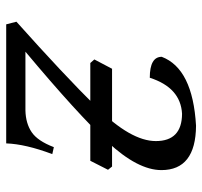

<svg xmlns="http://www.w3.org/2000/svg" viewBox="-36 -600 637 604"><g transform="rotate(90 282.0 -298.5)"><path d="M431.6 0H57.1L48.8 -32.2Q212.9 -178.7 318.6 -285.4Q424.3 -392.1 424.3 -470.7Q424.3 -552.7 338.4 -553.2Q256.3 -548.8 225.1 -451.7Q159.2 -451.7 159.2 -489.3Q196.3 -586.9 376 -597.2Q515.6 -596.2 515.6 -488.3Q515.6 -414.1 427.7 -319.6Q339.8 -225.1 143.1 -60.5H328.1Q368.7 -61.5 396.2 -80.1Q423.8 -98.6 443.4 -149.9L465.3 -145Q433.6 -60.5 431.6 0ZM486.3 -264.6H178.7L167.5 -277.3L196.8 -333H504.4L514.6 -320.3Z"/></g></svg>

Font: Kelvinch
Style: Italic
Weight: 400
Italic angle: -10°
Designer: Paul James Miller
Foundry: High-Logic / Made with FontCreator
Version: Version 3.40;July 22, 2017;FontCreator 11.0.0.2388 64-bit